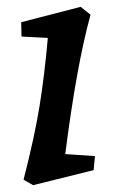

<svg xmlns="http://www.w3.org/2000/svg" viewBox="-20 -530 335 562"><path d="M120 -419 43 -423 42 -465 216 -510 245 -487Q204 -338 171 -79L258 -73L254 -32L77 12L49 -4Q81 -129 95.5 -218Q110 -307 120 -419Z"/></svg>

Font: Andada Pro SemiBold
Style: Italic
Weight: 600
Italic angle: -6.99998°
Designer: Carolina Giovagnoli
Foundry: Huerta Tipografica
Version: Version 3.005